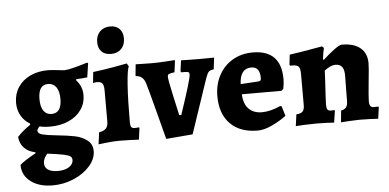

<svg xmlns="http://www.w3.org/2000/svg" viewBox="-59 -839 2438 1202"><g transform="rotate(-5 1160.0 -238.0)"><path d="M432 -408 428 -402Q467 -360 467 -304Q467 -253 438.5 -212.5Q410 -172 359 -149Q308 -126 243 -126Q204 -126 176 -133Q160 -118 160 -107Q160 -89 189 -81.5Q218 -74 278 -68Q347 -61 391 -52Q435 -43 467.5 -18.5Q500 6 500 50Q500 99 461 143.5Q422 188 359 215Q296 242 226 242Q141 242 88.5 202Q36 162 36 97Q60 74 136 32V26Q91 17 65.5 -10Q40 -37 36 -79Q69 -115 118 -148V-156Q82 -177 62 -212.5Q42 -248 42 -293Q42 -347 69.5 -389.5Q97 -432 146 -455.5Q195 -479 259 -479Q276 -479 321 -474Q351 -470 364 -470Q385 -471 424 -481Q463 -491 507 -505L513 -500L500 -413Q462 -408 432 -408ZM321 -293Q321 -342 302.5 -367.5Q284 -393 251 -393Q190 -393 190 -303Q190 -255 207.5 -229.5Q225 -204 258 -204Q289 -204 305 -226.5Q321 -249 321 -293ZM183 100Q183 126 204.5 140.5Q226 155 266 155Q309 155 336 138Q363 121 363 94Q363 79 352 71Q341 63 310 56.5Q279 50 209 41Q183 70 183 100Z M544 -64Q573 -68 587 -82.5Q601 -97 601 -125V-321Q601 -354 591.5 -366Q582 -378 556 -378Q549 -378 542 -376.5Q535 -375 533 -374L540 -443Q605 -451 670 -462.5Q735 -474 754 -478L765 -459Q754 -437 747.5 -343.5Q741 -250 741 -109Q741 -88 747 -79.5Q753 -71 769 -71Q777 -71 785 -72Q793 -73 796 -73L798 -69L788 4Q775 3 739.5 1.5Q704 0 666 0Q633 0 590 4.5Q547 9 534 11ZM581 -627Q581 -668 605.5 -693Q630 -718 670 -718Q708 -718 729 -696Q750 -674 750 -636Q750 -595 726 -570.5Q702 -546 662 -546Q623 -546 602 -567.5Q581 -589 581 -627Z M864 -344Q848 -393 804 -394L802 -399L809 -468Q820 -468 849.5 -467Q879 -466 910 -466Q953 -466 997 -469Q1041 -472 1054 -473L1056 -468L1047 -397Q1018 -393 1010.5 -389Q1003 -385 1003 -371Q1003 -355 1024 -258Q1045 -161 1053 -127H1066Q1140 -346 1140 -375Q1140 -386 1134.5 -389.5Q1129 -393 1112 -393H1089L1085 -400L1094 -468Q1105 -468 1137.5 -467Q1170 -466 1206 -466L1302 -467L1293 -394Q1270 -391 1261.5 -382.5Q1253 -374 1242 -344L1126 0L959 14Q947 -32 912 -166Q877 -300 864 -344Z M1301 -224Q1301 -297 1332 -355Q1363 -413 1418.5 -445.5Q1474 -478 1545 -478Q1723 -478 1723 -295Q1723 -264 1716 -234L1704 -223H1455Q1457 -163 1487.5 -131.5Q1518 -100 1571 -100Q1624 -100 1688 -129L1697 -125L1715 -65Q1677 -36 1626 -12Q1575 12 1535 12Q1424 12 1362.5 -50.5Q1301 -113 1301 -224ZM1566 -294Q1576 -296 1579 -299.5Q1582 -303 1582 -315Q1582 -385 1528 -385Q1457 -385 1453 -287Z M2107 -119 2109 -277Q2110 -319 2096.5 -337.5Q2083 -356 2054 -356Q2026 -356 1985 -326L1982 -264Q1974 -134 1974 -112Q1974 -90 1980 -81.5Q1986 -73 2002 -73L2024 -74L2026 -69L2015 4Q2003 3 1970 1.5Q1937 0 1903 0Q1867 0 1826.5 2Q1786 4 1774 5L1784 -68Q1813 -70 1824 -82Q1835 -94 1835 -122V-316Q1835 -351 1825.5 -363Q1816 -375 1787 -375H1772L1768 -381L1775 -444Q1838 -453 1900.5 -464Q1963 -475 1981 -478L1992 -467Q1990 -461 1986 -439.5Q1982 -418 1980 -397L1985 -393Q2018 -424 2054 -451Q2090 -478 2105 -478Q2181 -478 2221.5 -444Q2262 -410 2262 -348Q2262 -320 2253 -237Q2243 -137 2243 -113Q2243 -90 2249.5 -80.5Q2256 -71 2272 -71L2300 -72L2302 -68L2292 4Q2279 3 2244.5 1.5Q2210 0 2175 0Q2151 0 2111 2.5Q2071 5 2058 6L2065 -67Q2087 -72 2096.5 -83.5Q2106 -95 2107 -119Z"/></g></svg>

Font: Alegreya ExtraBold
Style: Regular
Weight: 800
Designer: Juan Pablo del Peral
Foundry: Huerta Tipografica
Version: Version 2.007; ttfautohint (v1.6)